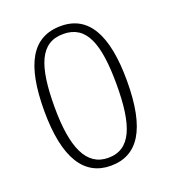

<svg xmlns="http://www.w3.org/2000/svg" viewBox="-108 -624 636 715"><g transform="rotate(-20 210.5 -266.5)"><path d="M211 10C318 10 375 -75 375 -267C375 -450 322 -543 213 -543C99 -543 47 -452 47 -267C47 -77 107 10 211 10ZM212 -21C126 -21 88 -106 88 -267C88 -431 120 -512 211 -512C302 -512 334 -431 334 -267C334 -106 302 -21 212 -21Z"/></g></svg>

Font: Noto Serif Khmer ExtraCondensed ExtraLight
Style: Regular
Weight: 200
Width: 2
Designer: Danh Hong and the Monotype Design Team
Foundry: Monotype Imaging Inc.
Version: Version 2.004